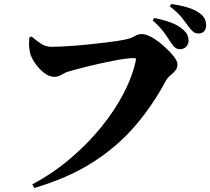

<svg xmlns="http://www.w3.org/2000/svg" viewBox="-20 -875 1042 952"><path d="M140 39Q240 -14 326.5 -87Q413 -160 481 -243.5Q549 -327 593.5 -413Q638 -499 654 -578Q655 -582 653 -584.5Q651 -587 647 -587Q627 -587 599.5 -583.5Q572 -580 540 -573.5Q508 -567 475.5 -560Q443 -553 413.5 -545.5Q384 -538 360 -531.5Q336 -525 322 -521Q306 -517 287 -505.5Q268 -494 249 -494Q223 -494 197.5 -514.5Q172 -535 153 -563Q134 -591 129 -613Q124 -636 124 -653Q124 -670 125 -689L137 -694Q162 -672 184.5 -657.5Q207 -643 235 -643Q258 -643 290 -644.5Q322 -646 358.5 -649Q395 -652 432 -656Q469 -660 502.5 -664Q536 -668 562 -672Q588 -676 602 -679Q627 -685 638.5 -691Q650 -697 659 -701.5Q668 -706 684 -706Q705 -706 734.5 -689Q764 -672 792.5 -646.5Q821 -621 840.5 -596.5Q860 -572 860 -557Q860 -537 849 -524.5Q838 -512 824.5 -501Q811 -490 802 -474Q738 -354 651 -252Q564 -150 442 -71.5Q320 7 150 57ZM872 -631Q859 -631 848.5 -639Q838 -647 827 -664Q814 -685 794 -713Q774 -741 737 -774L745 -786Q789 -777 826.5 -763.5Q864 -750 889 -727Q904 -714 909.5 -700.5Q915 -687 915 -673Q915 -656 903 -643.5Q891 -631 872 -631ZM964 -709Q948 -709 937.5 -718Q927 -727 913 -746Q901 -763 882.5 -786.5Q864 -810 822 -844L829 -855Q874 -849 910 -838Q946 -827 968 -811Q987 -798 994.5 -782.5Q1002 -767 1002 -749Q1002 -731 992 -720Q982 -709 964 -709Z"/></svg>

Font: Noto Serif HK ExtraLight Black
Style: Regular
Weight: 900
Version: Version 2.002-H1;hotconv 1.1.0;makeotfexe 2.6.0